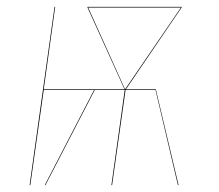

<svg xmlns="http://www.w3.org/2000/svg" viewBox="-20 -537 634 557"><path d="M506.8 -517.1V-515.1L345.2 -277.8H432.1L498 0H496.1L431.2 -275.9H344.2L305.2 0H303.2L341.8 -275.9H254.9L111.8 0H109.9L252.9 -275.9H106.9L67.9 0H65.9L138.2 -517.1H140.1L106.9 -277.8H341.3L233.9 -515.1V-517.1ZM342.8 -277.8 504.9 -515.1H235.8Z"/></svg>

Font: Fira Sans Compressed Two
Style: Italic
Weight: 100
Width: 3
Italic angle: -8°
Designer: Carrois Corporate & Edenspiekermann AG
Foundry: Carrois Corporate GbR & Edenspiekermann AG
Version: Version 4.203;PS 004.203;hotconv 1.0.88;makeotf.lib2.5.64775